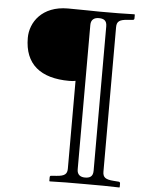

<svg xmlns="http://www.w3.org/2000/svg" viewBox="-59 -693 720 973"><g transform="rotate(5 301.0 -206.5)"><path d="M408 -645C381 -645 322 -647 247 -647C115 -647 57 -560 57 -481C57 -347 139 -282 285 -282C300 -282 308 -283 317 -285V161C317 189 305 200 263 203L236 205C232 205 229 208 229 213V232L231 234C280 232 339 232 408 232C477 232 538 232 585 234L587 232V213C587 208 583 205 579 205L553 203C513 200 498 191 498 161V-574C498 -604 513 -613 553 -616L579 -618C583 -618 587 -621 587 -626V-645L585 -647C538 -645 477 -645 408 -645ZM367 -574C367 -601 384 -612 407 -612C430 -612 448 -605 448 -574V161C448 192 430 199 407 199C384 199 367 188 367 161Z"/></g></svg>

Font: Libertinus Serif Display
Style: Regular
Weight: 400
Designer: Philipp H. Poll, Khaled Hosny
Foundry: Caleb Maclennan
Version: Version 7.050;RELEASE